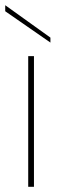

<svg xmlns="http://www.w3.org/2000/svg" viewBox="-22 -715 235 735"><path d="M-2 -695 171 -571V-552L-2 -672ZM86 -500H108V0H86Z"/></svg>

Font: Albert Sans Thin
Style: Regular
Weight: 250
Designer: Andreas Rasmussen
Foundry: a.Foundry
Version: Version 1.025